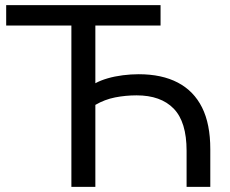

<svg xmlns="http://www.w3.org/2000/svg" viewBox="-20 -725 892 745"><path d="M257 0V-626H4V-705H603V-626H350V-402Q370 -413 397.5 -421Q425 -429 456.5 -433Q488 -437 518 -437Q608 -437 670 -404.5Q732 -372 764 -308Q796 -244 796 -146V0H704V-140Q704 -252 654 -303.5Q604 -355 510 -355Q467 -355 426.5 -347Q386 -339 350 -318V0Z"/></svg>

Font: Nunito Sans 12pt Medium
Style: Regular
Weight: 500
Designer: Vernon Adams
Foundry: Vernon Adams
Version: Version 3.101;gftools[0.9.27]